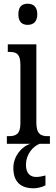

<svg xmlns="http://www.w3.org/2000/svg" viewBox="-20 -775 300 1035"><path d="M129 -641C158 -641 181 -656 181 -698C181 -740 158 -755 129 -755C100 -755 79 -740 79 -698C79 -656 100 -641 129 -641ZM17 0H145C96 14 52 68 52 130C52 206 92 240 162 240C179 240 208 234 225 224V171C206 176 189 179 175 179C144 179 120 160 120 115C120 52 161 13 194 0H249V-41H239C200 -41 176 -52 176 -115V-536H22V-495H32C69 -495 90 -484 90 -425V-110C90 -51 65 -41 27 -41H17Z"/></svg>

Font: Noto Serif Tamil ExtraCondensed
Style: Italic
Weight: 400
Width: 2
Italic angle: -12°
Designer: Indian Type Foundry, Tom Grace, and the Monotype Design Team
Foundry: Monotype Imaging Inc.
Version: Version 2.003